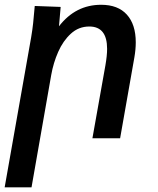

<svg xmlns="http://www.w3.org/2000/svg" viewBox="-40 -579 660 804"><path d="M105.5 -554 214 -550 207 -469Q276.5 -559 383.5 -559Q454 -559 491.2 -517.8Q528.5 -476.5 528.5 -401.5Q528.5 -372 522.5 -337.5L463 0H347L401.5 -306Q408.5 -346.5 408.5 -374.5Q408.5 -468 334 -468Q289.5 -468 256.8 -438Q224 -408 203.8 -362Q183.5 -316 174.5 -265L92 205.5H-20.5L90.5 -423Q96 -455.5 98.8 -482.2Q101.5 -509 105.5 -554Z"/></svg>

Font: JuliaMono SemiBoldItalic
Style: Regular
Weight: 600
Italic angle: -9°
Monospace: yes
Designer: cormullion
Foundry: corm
Version: Version 0.049; ttfautohint (v1.8.4)